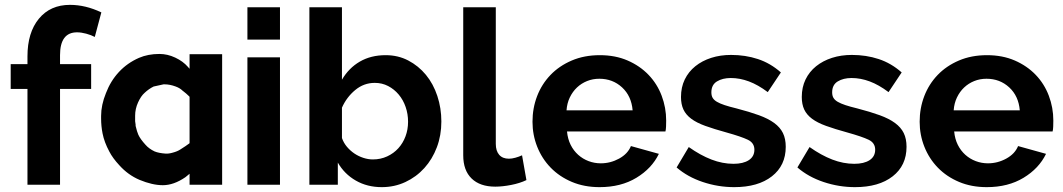

<svg xmlns="http://www.w3.org/2000/svg" viewBox="-20 -760 4375 790"><path d="M93 0V-394H24V-496H93V-528Q93 -626 140 -683Q187 -740 268 -740Q332 -740 397 -709L370 -608Q355 -616 334.5 -621.5Q314 -627 297 -627Q227 -627 227 -533V-496H355V-394H227V0Z M650 2Q607 2 554 -20Q507 -40 471 -80Q444 -109 430 -136Q409 -175 402 -211Q396 -241 396 -273Q396 -275 396 -278Q396 -280 396 -283Q396 -328 416 -377Q435 -427 469.5 -464Q504 -501 552 -522Q589 -538 636 -538Q669 -538 701 -523Q733 -508 753 -485L760 -477V-537H894V0H760V-45Q748 -35 743 -31Q695 2 650 2ZM538 -242Q544 -217 549 -206Q557 -188 579 -164Q593 -148 616 -137Q633 -130 661 -128Q674 -127 691 -132Q710 -137 722 -145Q746 -160 759 -170L760 -171V-361L759 -363Q747 -375 730 -388H729V-389Q719 -398 703 -404Q679 -413 657 -413Q655 -413 653 -413L612 -404Q592 -394 575 -378Q560 -365 548 -338.5Q536 -312 536 -284Q536 -279 536 -274Q535 -262 538 -247Q538 -247 538 -245Z M998 0V-524H1132V0ZM998 -597V-730H1132V-597Z M1551 10Q1491 10 1444 -17Q1397 -44 1370 -91V0H1253V-730H1387V-432Q1415 -480 1460.5 -506.5Q1506 -533 1567 -533Q1618 -533 1660 -511Q1702 -489 1732.5 -452Q1763 -415 1779.5 -365Q1796 -315 1796 -260Q1796 -203 1777.5 -154Q1759 -105 1726 -68.5Q1693 -32 1648 -11Q1603 10 1551 10ZM1514 -104Q1546 -104 1573 -116.5Q1600 -129 1619 -150Q1638 -171 1648.5 -199Q1659 -227 1659 -259Q1659 -291 1649 -320Q1639 -349 1620.5 -371Q1602 -393 1577 -406Q1552 -419 1522 -419Q1477 -419 1441.5 -389.5Q1406 -360 1387 -317V-192Q1394 -172 1407.5 -156Q1421 -140 1438 -128.5Q1455 -117 1475 -110.5Q1495 -104 1514 -104Z M1886 -730H2020V-168Q2020 -139 2034 -123Q2048 -107 2074 -107Q2086 -107 2100.5 -111Q2115 -115 2128 -121L2146 -19Q2119 -6 2083 1Q2047 8 2018 8Q1955 8 1920.5 -25.5Q1886 -59 1886 -121Z M2447 10Q2384 10 2333 -11.5Q2282 -33 2246 -70Q2210 -107 2190.5 -156Q2171 -205 2171 -259Q2171 -315 2190 -364.5Q2209 -414 2245 -451.5Q2281 -489 2332.5 -511Q2384 -533 2448 -533Q2512 -533 2562.5 -511Q2613 -489 2648.5 -452Q2684 -415 2702.5 -366Q2721 -317 2721 -264Q2721 -251 2720.5 -239Q2720 -227 2718 -219H2313Q2316 -188 2328 -164Q2340 -140 2359 -123Q2378 -106 2402 -97Q2426 -88 2452 -88Q2492 -88 2527.5 -107.5Q2563 -127 2576 -159L2691 -127Q2662 -67 2598.5 -28.5Q2535 10 2447 10ZM2583 -306Q2578 -365 2539.5 -400.5Q2501 -436 2446 -436Q2419 -436 2395.5 -426.5Q2372 -417 2354 -400Q2336 -383 2324.5 -359Q2313 -335 2311 -306Z M3001 10Q2935 10 2872 -11Q2809 -32 2764 -71L2814 -155Q2862 -121 2907.5 -103.5Q2953 -86 2998 -86Q3038 -86 3061 -101Q3084 -116 3084 -144Q3084 -172 3057 -185Q3030 -198 2969 -215Q2918 -229 2882 -242Q2846 -255 2824 -271.5Q2802 -288 2792 -309.5Q2782 -331 2782 -361Q2782 -401 2797.5 -433Q2813 -465 2841 -487.5Q2869 -510 2906.5 -522Q2944 -534 2988 -534Q3047 -534 3098.5 -517Q3150 -500 3193 -462L3139 -381Q3099 -411 3061.5 -425Q3024 -439 2987 -439Q2953 -439 2930 -425Q2907 -411 2907 -380Q2907 -366 2912.5 -357Q2918 -348 2930 -341Q2942 -334 2961.5 -327.5Q2981 -321 3010 -314Q3064 -300 3102.5 -286Q3141 -272 3165.5 -254Q3190 -236 3201.5 -212.5Q3213 -189 3213 -156Q3213 -79 3156 -34.5Q3099 10 3001 10Z M3498 10Q3432 10 3369 -11Q3306 -32 3261 -71L3311 -155Q3359 -121 3404.5 -103.5Q3450 -86 3495 -86Q3535 -86 3558 -101Q3581 -116 3581 -144Q3581 -172 3554 -185Q3527 -198 3466 -215Q3415 -229 3379 -242Q3343 -255 3321 -271.5Q3299 -288 3289 -309.5Q3279 -331 3279 -361Q3279 -401 3294.5 -433Q3310 -465 3338 -487.5Q3366 -510 3403.5 -522Q3441 -534 3485 -534Q3544 -534 3595.5 -517Q3647 -500 3690 -462L3636 -381Q3596 -411 3558.5 -425Q3521 -439 3484 -439Q3450 -439 3427 -425Q3404 -411 3404 -380Q3404 -366 3409.5 -357Q3415 -348 3427 -341Q3439 -334 3458.5 -327.5Q3478 -321 3507 -314Q3561 -300 3599.5 -286Q3638 -272 3662.5 -254Q3687 -236 3698.5 -212.5Q3710 -189 3710 -156Q3710 -79 3653 -34.5Q3596 10 3498 10Z M4040 10Q3977 10 3926 -11.5Q3875 -33 3839 -70Q3803 -107 3783.5 -156Q3764 -205 3764 -259Q3764 -315 3783 -364.5Q3802 -414 3838 -451.5Q3874 -489 3925.5 -511Q3977 -533 4041 -533Q4105 -533 4155.5 -511Q4206 -489 4241.5 -452Q4277 -415 4295.5 -366Q4314 -317 4314 -264Q4314 -251 4313.5 -239Q4313 -227 4311 -219H3906Q3909 -188 3921 -164Q3933 -140 3952 -123Q3971 -106 3995 -97Q4019 -88 4045 -88Q4085 -88 4120.5 -107.5Q4156 -127 4169 -159L4284 -127Q4255 -67 4191.5 -28.5Q4128 10 4040 10ZM4176 -306Q4171 -365 4132.5 -400.5Q4094 -436 4039 -436Q4012 -436 3988.5 -426.5Q3965 -417 3947 -400Q3929 -383 3917.5 -359Q3906 -335 3904 -306Z"/></svg>

Font: Oxford Sans
Style: Bold
Weight: 700
Designer: Matt McInerney, Pablo Impallari, Rodrigo Fuenzalida
Foundry: Matt McInerney, Pablo Impallari, Rodrigo Fuenzalida
Version: Version 3.000g; ttfautohint (v1.5) -l 8 -r 28 -G 28 -x 14 -D